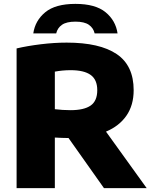

<svg xmlns="http://www.w3.org/2000/svg" viewBox="-20 -969 780 989"><path d="M65.5 0V-719.5Q120.5 -732.5 190 -741Q259.5 -749.5 323.5 -749.5Q493.5 -749.5 581 -690.5Q668.5 -631.5 668.5 -504.5Q668.5 -427 631.2 -373.2Q594 -319.5 526 -291L735.5 0H515.5L333 -258Q315 -258 297.8 -258.8Q280.5 -259.5 262.5 -260.5V0ZM343.5 -401.5Q412.5 -401.5 446.8 -425.2Q481 -449 481 -504.5Q481 -558.5 447 -583Q413 -607.5 344 -607.5Q322 -607.5 301.5 -605.5Q281 -603.5 262.5 -600V-406.5Q282.5 -404 302.5 -402.8Q322.5 -401.5 343.5 -401.5ZM151.5 -797Q161 -863 213.2 -906Q265.5 -949 368.5 -949Q471.5 -949 523.8 -906Q576 -863 585.5 -797H467.5Q461 -825 437.8 -841.2Q414.5 -857.5 368.5 -857.5Q322.5 -857.5 299.2 -841.2Q276 -825 269.5 -797Z"/></svg>

Font: Encode Sans SmExp XBd
Style: Regular
Weight: 800
Width: 6
Designer: Multiple Designers
Foundry: Impallari Type
Version: Version 3.002; ttfautohint (v1.8.3) -l 8 -r 50 -G 200 -x 14 